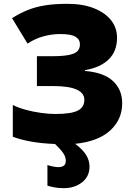

<svg xmlns="http://www.w3.org/2000/svg" viewBox="-20 -744 706 1004"><path d="M324 97Q324 76 310.5 56.5Q297 37 268 9Q195 6 140.5 -4Q86 -14 47 -29V-195Q77 -180 116 -169.5Q155 -159 195.5 -153.5Q236 -148 269 -148Q352 -148 386.5 -165.5Q421 -183 421 -222Q421 -294 257 -294H173V-450H248Q310 -450 342 -457Q374 -464 386 -477.5Q398 -491 398 -512Q398 -538 374.5 -552Q351 -566 295 -566Q251 -566 207 -554Q163 -542 124 -516L43 -649Q84 -675 125 -691.5Q166 -708 216 -716Q266 -724 332 -724Q413 -724 471 -701Q529 -678 560.5 -638.5Q592 -599 592 -547Q592 -476 548.5 -433.5Q505 -391 424 -377V-373Q523 -365 571 -320Q619 -275 619 -204Q619 -119 556 -61.5Q493 -4 373 8Q413 38 430.5 66.5Q448 95 448 127Q448 179 409 209.5Q370 240 313 240Q286 240 265.5 236Q245 232 228 227V119Q239 123 256 126.5Q273 130 286 130Q303 130 313.5 122.5Q324 115 324 97Z"/></svg>

Font: Noto Sans Black
Style: Regular
Weight: 900
Designer: Monotype Design Team
Foundry: Monotype Imaging Inc.
Version: Version 2.007